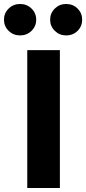

<svg xmlns="http://www.w3.org/2000/svg" viewBox="-72 -945 433 965"><path d="M-28.5 -902Q-5 -925 29 -925Q63 -925 86.5 -902Q110 -879 110 -846Q110 -813 86.5 -790Q63 -767 29 -767Q-5 -767 -28.5 -790Q-52 -813 -52 -846Q-52 -879 -28.5 -902ZM260 -925Q295 -925 318 -902Q341 -879 341 -846Q341 -813 318 -790Q295 -767 260 -767Q227 -767 203.5 -790Q180 -813 180 -846Q180 -879 203.5 -902Q227 -925 260 -925ZM229 -693V0H65V-693Z"/></svg>

Font: Fira Sans
Style: Bold
Weight: 700
Designer: bBox Type GmbH & Carrois Corporate GbR & Edenspiekermann AG
Foundry: bBox Type GmbH & Carrois Corporate GbR & Edenspiekermann AG
Version: Version 4.301;PS 004.301;hotconv 1.0.88;makeotf.lib2.5.64775